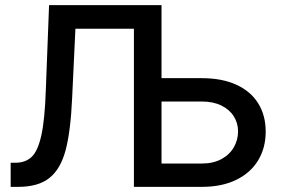

<svg xmlns="http://www.w3.org/2000/svg" viewBox="-20 -727 1094 747"><path d="M21.5 -93.8H41Q80.1 -94.2 103.8 -117.2Q127.4 -140.1 140.9 -200.7Q154.3 -261.2 158.2 -375L170.9 -707H608.4V-422.9H765.6Q843.3 -422.9 899.2 -397.5Q955.1 -372.1 984.4 -325.2Q1013.7 -278.3 1013.7 -214.8Q1013.7 -151.4 984.1 -102.8Q954.6 -54.2 898.7 -27.1Q842.8 0 765.6 0H501V-615.2H273.4L260.7 -346.7Q254.9 -216.8 235.4 -143.1Q215.8 -69.3 172.4 -34.7Q128.9 0 50.8 0H21.5ZM765.6 -90.8Q809.6 -90.8 841.3 -107.9Q873 -125 889.6 -153.8Q906.2 -182.6 906.2 -215.8Q906.2 -248 889.6 -274.4Q873 -300.8 841.3 -316.4Q809.6 -332 765.6 -332H608.4V-90.8Z"/></svg>

Font: Pretendard GOV Medium
Style: Regular
Weight: 500
Designer: Base glyphs from Inter by Rasmus Andersson; Hangeul glyphs from Noto Sans CJK(Source Han Sans) by Jang Soo-young and Kan
Foundry: Kil Hyung-jin
Version: Version 1.309